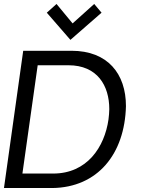

<svg xmlns="http://www.w3.org/2000/svg" viewBox="-20 -948 730 968"><path d="M335 -747 492 -884 455 -928 346 -830 265 -928 216 -884ZM615 -413C615 -576 523 -692 341 -692H97L0 0H244C472 -3 609 -171 615 -413ZM248 -73H93L170 -619H325C471 -619 531 -516 531 -398C531 -381 529 -364 527 -346C507 -206 419 -73 248 -73Z"/></svg>

Font: Cantarell
Style: Oblique
Weight: 400
Italic angle: -8°
Designer: Dave Crossland
Version: Version 0.024